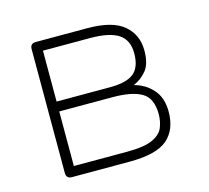

<svg xmlns="http://www.w3.org/2000/svg" viewBox="-77 -567 714 656"><g transform="rotate(-15 280.0 -239.0)"><path d="M101 0Q81 0 81 -20V-458Q81 -478 101 -478H283Q372 -478 412 -444Q452 -410 452 -354Q452 -307 432.5 -283.5Q413 -260 386 -249Q424 -240 451 -210.5Q478 -181 478 -131Q478 -67 439 -33.5Q400 0 305 0ZM117 -35H305Q366 -35 395.5 -48.5Q425 -62 434 -84Q443 -106 443 -131Q443 -188 408.5 -208Q374 -228 306 -228H117ZM117 -263H306Q365 -263 390.5 -284Q416 -305 416 -354Q416 -401 384 -422Q352 -443 283 -443H117Z"/></g></svg>

Font: Zen Maru Gothic Light
Style: Regular
Weight: 300
Designer: Yoshimichi Ohira
Foundry: Positype
Version: Version 1.001